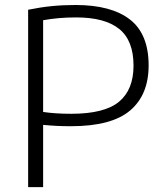

<svg xmlns="http://www.w3.org/2000/svg" viewBox="-20 -768 678 788"><path d="M95.5 0V-728Q144.5 -738 191 -742.8Q237.5 -747.5 290 -747.5Q436.5 -747.5 513.2 -688Q590 -628.5 590 -499.5Q590 -379 514 -314.5Q438 -250 271.5 -250Q241.5 -250 214.8 -251.2Q188 -252.5 157 -255.5V0ZM272.5 -301Q409 -301 468.5 -350.5Q528 -400 528 -498.5Q528 -602 469.2 -649.2Q410.5 -696.5 293 -696.5Q253.5 -696.5 220.5 -693.5Q187.5 -690.5 157 -685V-308.5Q185 -304.5 212.5 -302.8Q240 -301 272.5 -301Z"/></svg>

Font: Encode Sans SemiExpanded Light
Style: Regular
Weight: 300
Width: 6
Designer: Multiple Designers
Foundry: Impallari Type
Version: Version 3.002